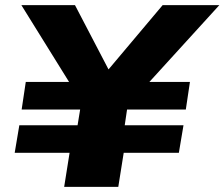

<svg xmlns="http://www.w3.org/2000/svg" viewBox="-20 -725 871 745"><path d="M229 0 250 -132H37L55 -239H281L291 -300H64L80 -407H274L258 -391L63 -705H271L403 -452H398L611 -705H831L545 -391L531 -407H717L701 -300H473L464 -239H692L674 -132H460L439 0Z"/></svg>

Font: Nunito Sans 7pt Expanded Black
Style: Italic
Weight: 900
Width: 7
Italic angle: -9°
Designer: Vernon Adams
Foundry: Vernon Adams
Version: Version 3.101;gftools[0.9.27]